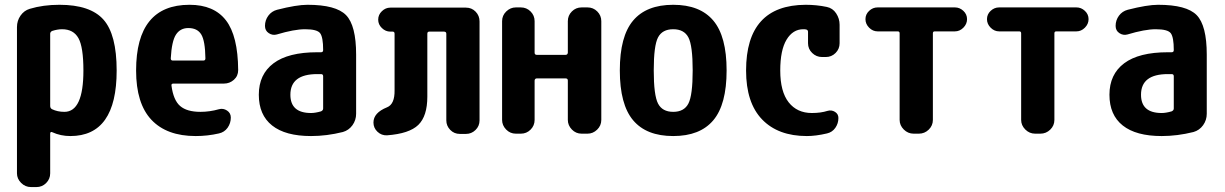

<svg xmlns="http://www.w3.org/2000/svg" viewBox="-20 -550 5040 790"><path d="M245.1 -89.8Q323.2 -89.8 323.2 -259.8Q323.2 -356.4 302.7 -393.1Q282.2 -429.7 235.4 -429.7Q216.8 -429.7 195.3 -422.9Q187.5 -419.9 186.5 -412.1V-114.3Q186.5 -104.5 194.3 -100.6Q216.8 -89.8 245.1 -89.8ZM224.6 -530.3Q351.6 -530.3 405.8 -469.2Q460 -408.2 460 -259.8Q460 9.8 269.5 9.8Q229.5 9.8 195.3 -5.9Q187.5 -9.8 186.5 -1V163.1Q186.5 186.5 169.9 203.1Q153.3 219.7 129.9 219.7H107.4Q84 219.7 66.9 202.6Q49.8 185.5 49.8 163.1V-438.5Q49.8 -464.8 64.5 -485.8Q79.1 -506.8 102.5 -513.7Q157.2 -530.3 224.6 -530.3Z M816.4 -300.8Q825.2 -300.8 825.2 -309.6Q824.2 -381.8 808.1 -408.2Q792 -434.6 754.9 -434.6Q721.7 -434.6 704.1 -407.7Q686.5 -380.9 682.6 -309.6Q682.6 -300.8 691.4 -300.8ZM759.8 -530.3Q860.4 -530.3 909.7 -466.3Q959 -402.3 960 -261.7Q960 -237.3 942.4 -221.7Q924.8 -206.1 901.4 -206.1H693.4Q684.6 -206.1 685.5 -198.2Q693.4 -137.7 721.2 -113.8Q749 -89.8 804.7 -89.8Q842.8 -89.8 880.9 -100.6Q898.4 -105.5 914.1 -95.2Q929.7 -85 929.7 -66.4Q929.7 -43 916.5 -24.4Q903.3 -5.9 880.9 -1Q834 9.8 785.2 9.8Q666 9.8 603 -57.1Q540 -124 540 -259.8Q540 -530.3 759.8 -530.3Z M1309.6 -103.5V-236.3Q1309.6 -245.1 1300.8 -245.1H1285.2Q1174.8 -245.1 1174.8 -160.2Q1174.8 -85 1259.8 -85Q1277.3 -85 1300.8 -91.8Q1309.6 -95.7 1309.6 -103.5ZM1245.1 -530.3Q1362.3 -530.3 1403.8 -487.8Q1445.3 -445.3 1445.3 -325.2V-82Q1445.3 -55.7 1430.2 -34.7Q1415 -13.7 1390.6 -6.8Q1324.2 9.8 1259.8 9.8Q1154.3 9.8 1099.6 -33.7Q1044.9 -77.1 1044.9 -160.2Q1044.9 -244.1 1105.5 -289.6Q1166 -335 1285.2 -335H1300.8Q1309.6 -335 1309.6 -343.8V-344.7Q1309.6 -396.5 1297.4 -413.1Q1285.2 -429.7 1235.4 -429.7Q1190.4 -429.7 1119.1 -408.2Q1101.6 -403.3 1085.9 -413.6Q1070.3 -423.8 1070.3 -443.4Q1070.3 -466.8 1084 -485.4Q1097.7 -503.9 1120.1 -509.8Q1200.2 -530.3 1245.1 -530.3Z M1897.5 -518.6Q1920.9 -518.6 1937 -502Q1953.1 -485.4 1953.1 -461.9V-54.7Q1953.1 -31.2 1936.5 -15.1Q1919.9 1 1897.5 1H1872.1Q1848.6 1 1832.5 -15.6Q1816.4 -32.2 1816.4 -54.7V-411.1Q1816.4 -419.9 1806.6 -419.9H1746.1Q1738.3 -419.9 1738.3 -411.1V-152.3Q1738.3 -72.3 1701.2 -36.1Q1664.1 0 1572.3 6.8Q1549.8 7.8 1533.2 -7.8Q1516.6 -23.4 1516.6 -45.9Q1516.6 -85.9 1572.3 -108.4Q1604.5 -121.1 1603.5 -178.7V-411.1Q1603.5 -419.9 1595.7 -419.9H1585.9Q1566.4 -419.9 1551.3 -434.6Q1536.1 -449.2 1536.1 -469.2Q1536.1 -489.3 1551.3 -503.9Q1566.4 -518.6 1585.9 -518.6Z M2397.5 -519.5Q2420.9 -519.5 2437.5 -502.9Q2454.1 -486.3 2454.1 -462.9V-56.6Q2454.1 -33.2 2437 -16.6Q2419.9 0 2397.5 0H2373Q2349.6 0 2333 -17.1Q2316.4 -34.2 2316.4 -56.6V-218.8Q2316.4 -227.5 2306.6 -227.5H2189.5Q2180.7 -227.5 2179.7 -218.8V-56.6Q2179.7 -33.2 2163.1 -16.6Q2146.5 0 2123 0H2102.5Q2079.1 0 2062.5 -17.1Q2045.9 -34.2 2045.9 -56.6V-462.9Q2045.9 -486.3 2063 -502.9Q2080.1 -519.5 2102.5 -519.5H2123Q2146.5 -519.5 2163.1 -502.9Q2179.7 -486.3 2179.7 -462.9V-333Q2179.7 -324.2 2189.5 -324.2H2306.6Q2315.4 -324.2 2316.4 -333V-462.9Q2316.4 -486.3 2333 -502.9Q2349.6 -519.5 2373 -519.5Z M2687.5 -124Q2705.1 -89.8 2750 -89.8Q2794.9 -89.8 2812.5 -124Q2830.1 -158.2 2830.1 -260.3Q2830.1 -362.3 2812.5 -396Q2794.9 -429.7 2750 -429.7Q2705.1 -429.7 2687.5 -396Q2669.9 -362.3 2669.9 -260.3Q2669.9 -158.2 2687.5 -124ZM2585 -465.3Q2639.6 -530.3 2750 -530.3Q2860.4 -530.3 2915 -465.3Q2969.7 -400.4 2969.7 -260.3Q2969.7 -120.1 2915 -55.2Q2860.4 9.8 2750 9.8Q2639.6 9.8 2585 -55.2Q2530.3 -120.1 2530.3 -260.3Q2530.3 -400.4 2585 -465.3Z M3381.8 -521.5Q3406.2 -516.6 3420.4 -495.1Q3434.6 -473.6 3434.6 -448.2V-372.1Q3434.6 -348.6 3418 -332Q3401.4 -315.4 3377.9 -315.4H3362.3Q3338.9 -315.4 3321.8 -332Q3304.7 -348.6 3304.7 -372.1V-418.9Q3304.7 -426.8 3296.9 -428.7Q3293 -429.7 3285.2 -429.7Q3242.2 -429.7 3216.3 -386.7Q3190.4 -343.8 3190.4 -259.8Q3190.4 -172.9 3225.1 -128.9Q3259.8 -85 3320.3 -85Q3357.4 -85 3384.8 -93.8Q3401.4 -98.6 3415.5 -89.8Q3429.7 -81.1 3429.7 -64.5Q3429.7 -42 3417 -23.9Q3404.3 -5.9 3382.8 -1Q3336.9 9.8 3299.8 9.8Q3181.6 9.8 3115.7 -58.6Q3049.8 -127 3049.8 -259.8Q3049.8 -529.3 3294.9 -530.3Q3339.8 -530.3 3381.8 -521.5Z M3909.2 -519.5Q3928.7 -519.5 3943.8 -505.4Q3959 -491.2 3959 -471.2Q3959 -451.2 3943.8 -436Q3928.7 -420.9 3909.2 -420.9H3826.2Q3818.4 -420.9 3818.4 -413.1V-56.6Q3818.4 -33.2 3801.3 -16.6Q3784.2 0 3760.7 0H3739.3Q3715.8 0 3698.7 -17.1Q3681.6 -34.2 3681.6 -56.6V-413.1Q3681.6 -420.9 3673.8 -420.9H3590.8Q3571.3 -420.9 3556.2 -436Q3541 -451.2 3541 -471.2Q3541 -491.2 3556.2 -505.4Q3571.3 -519.5 3590.8 -519.5Z M4409.2 -519.5Q4428.7 -519.5 4443.8 -505.4Q4459 -491.2 4459 -471.2Q4459 -451.2 4443.8 -436Q4428.7 -420.9 4409.2 -420.9H4326.2Q4318.4 -420.9 4318.4 -413.1V-56.6Q4318.4 -33.2 4301.3 -16.6Q4284.2 0 4260.7 0H4239.3Q4215.8 0 4198.7 -17.1Q4181.6 -34.2 4181.6 -56.6V-413.1Q4181.6 -420.9 4173.8 -420.9H4090.8Q4071.3 -420.9 4056.2 -436Q4041 -451.2 4041 -471.2Q4041 -491.2 4056.2 -505.4Q4071.3 -519.5 4090.8 -519.5Z M4809.6 -103.5V-236.3Q4809.6 -245.1 4800.8 -245.1H4785.2Q4674.8 -245.1 4674.8 -160.2Q4674.8 -85 4759.8 -85Q4777.3 -85 4800.8 -91.8Q4809.6 -95.7 4809.6 -103.5ZM4745.1 -530.3Q4862.3 -530.3 4903.8 -487.8Q4945.3 -445.3 4945.3 -325.2V-82Q4945.3 -55.7 4930.2 -34.7Q4915 -13.7 4890.6 -6.8Q4824.2 9.8 4759.8 9.8Q4654.3 9.8 4599.6 -33.7Q4544.9 -77.1 4544.9 -160.2Q4544.9 -244.1 4605.5 -289.6Q4666 -335 4785.2 -335H4800.8Q4809.6 -335 4809.6 -343.8V-344.7Q4809.6 -396.5 4797.4 -413.1Q4785.2 -429.7 4735.4 -429.7Q4690.4 -429.7 4619.1 -408.2Q4601.6 -403.3 4585.9 -413.6Q4570.3 -423.8 4570.3 -443.4Q4570.3 -466.8 4584 -485.4Q4597.7 -503.9 4620.1 -509.8Q4700.2 -530.3 4745.1 -530.3Z"/></svg>

Font: Rounded Mgen+ 1mn bold
Style: Bold
Weight: 700
Designer: [Source Han Sans]
Ryoko NISHIZUKA  (kana & ideographs); Paul D. Hunt (Latin, Greek & Cyrillic); Wenlong ZHANG  (bopomofo
Version: Version 1.059.20150602